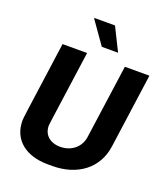

<svg xmlns="http://www.w3.org/2000/svg" viewBox="-160 -1008 993 1132"><g transform="rotate(20 336.5 -442.5)"><path d="M335 -750H437L365 -895H237L235 -892ZM592 -218 657 -686H503L438 -221C429 -157 376 -112 305 -112C241 -112 200 -150 200 -205C200 -213 200 -215 266 -686H112C45 -205 44 -198 44 -181C44 -64 131 10 273 10H301C457 10 572 -75 592 -218Z"/></g></svg>

Font: Chivo
Style: Bold Italic
Weight: 700
Italic angle: -8°
Designer: Hector Gatti
Foundry: Omnibus-Type
Version: Version 1.003;PS 001.003;hotconv 1.0.70;makeotf.lib2.5.58329